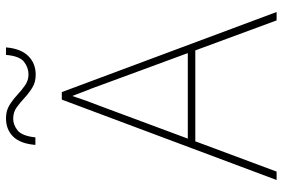

<svg xmlns="http://www.w3.org/2000/svg" viewBox="-171 -771 942 640"><g transform="rotate(-90 300.0 -451.0)"><path d="M20 0 288 -716H313L580 0H552L452 -271H149L48 0ZM268 -592 158 -296H443L334 -592Q327 -612 317.5 -635.5Q308 -659 300 -681Q293 -659 284.5 -635.5Q276 -612 268 -592ZM137 -804Q141 -854 164.5 -878Q188 -902 226 -902Q251 -902 269.5 -890.5Q288 -879 303.5 -864.5Q319 -850 335.5 -838.5Q352 -827 372 -827Q394 -827 413.5 -841.5Q433 -856 437 -902H462Q458 -853 433.5 -828Q409 -803 371 -803Q346 -803 327.5 -814.5Q309 -826 293.5 -840.5Q278 -855 262 -866.5Q246 -878 224 -878Q204 -878 185.5 -863.5Q167 -849 162 -804Z"/></g></svg>

Font: Noto Sans Mono Thin
Style: Regular
Weight: 100
Designer: Monotype Design Team
Foundry: Monotype Imaging Inc.
Version: Version 2.014